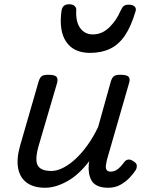

<svg xmlns="http://www.w3.org/2000/svg" viewBox="-20 -867 686 904"><path d="M192 17Q139 17 106.5 -6.5Q74 -30 65.5 -74Q57 -118 74 -179L162 -484Q168 -503 177.5 -509Q187 -515 207 -515Q237 -515 245.5 -506Q254 -497 249 -477L160 -174Q150 -136 151.5 -111Q153 -86 170.5 -74Q188 -62 221 -62Q248 -62 277.5 -77Q307 -92 336.5 -119.5Q366 -147 393 -185Q420 -223 442 -269L502 -484Q508 -503 517.5 -509Q527 -515 546 -515Q576 -515 585 -506Q594 -497 588 -477L483 -113Q480 -100 478.5 -87.5Q477 -75 482 -67Q487 -59 501 -59Q515 -59 526.5 -65.5Q538 -72 548 -83Q558 -94 566 -105Q572 -113 582.5 -115.5Q593 -118 608 -108Q623 -99 624 -88.5Q625 -78 620 -68Q609 -50 590.5 -30.5Q572 -11 547 3Q522 17 490 17Q459 17 439.5 8Q420 -1 411 -17Q402 -33 399 -52.5Q396 -72 398 -93L400 -108Q377 -78 352 -54.5Q327 -31 300 -15.5Q273 0 246 8.5Q219 17 192 17ZM404 -618Q327 -618 291.5 -670.5Q256 -723 270 -819Q273 -833 281.5 -840Q290 -847 306 -847Q322 -847 331 -839Q340 -831 339 -819Q336 -765 357.5 -735Q379 -705 417 -705Q461 -705 495 -738.5Q529 -772 547 -815Q555 -833 563 -839Q571 -845 586 -845Q605 -845 614 -836Q623 -827 618 -813Q597 -742 568 -699.5Q539 -657 498.5 -637.5Q458 -618 404 -618Z"/></svg>

Font: Playwrite TZ
Style: Regular
Weight: 400
Designer: Veronika Burian, José Scaglione
Foundry: TypeTogether
Version: Version 1.002